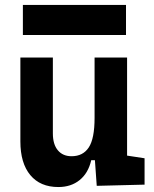

<svg xmlns="http://www.w3.org/2000/svg" viewBox="-20 -752 626 782"><path d="M217.8 9.8Q143.9 9.8 103.5 -38.8Q63 -87.4 63 -175.8V-517.6H195.3V-208.5Q195.3 -164.1 215.6 -139.9Q235.8 -115.7 271.5 -115.7Q318 -115.7 341.6 -151.6Q365.2 -187.5 365.2 -272L391.6 -99.6H351.6Q339.5 -46.9 304.4 -18.6Q269.3 9.8 217.8 9.8ZM374 4.9 365.2 -119.1V-210H497.6V-118.2L568.8 -107.4V0ZM365.2 -146.5V-517.6H497.6V-175.8ZM73.2 -609.4V-731.9H493.2V-609.4Z"/></svg>

Font: Cascadia Code PL
Style: Regular
Weight: 400
Monospace: yes
Designer: Aaron Bell
Foundry: Saja Typeworks
Version: Version 2102.003